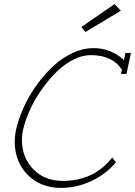

<svg xmlns="http://www.w3.org/2000/svg" viewBox="-20 -916 661 937"><path d="M377 -784.2 397 -759.8 569.8 -863.8 539.1 -896ZM277.8 1Q354 1 425 -32Q496.1 -64.9 545.9 -124L527.8 -147Q438 -33.2 286.1 -33.2Q197.8 -33.2 142.3 -90.3Q86.9 -147.5 86.9 -234.9Q86.9 -267.6 100.1 -311Q113.3 -354.5 136 -400.1Q158.7 -445.8 191.4 -490.2Q224.1 -534.7 260.3 -569.3Q296.4 -604 339.1 -625.5Q381.8 -647 422.9 -647Q529.3 -647 575.2 -575.2L569.8 -555.2H597.2L619.1 -657.2H591.8L585 -623Q521 -681.2 436 -681.2Q386.2 -681.2 336.2 -658.2Q286.1 -635.3 244.6 -597.7Q203.1 -560.1 166.7 -511.7Q130.4 -463.4 105.5 -412.8Q80.6 -362.3 66.2 -313.5Q51.8 -264.6 51.8 -226.1Q51.8 -126.5 115 -62.7Q178.2 1 277.8 1Z"/></svg>

Font: Comic Neue Angular Light Italic
Style: Regular
Weight: 300
Italic angle: -12°
Designer: Craig Rozynski
Foundry: Craig Rozynski
Version: Version 2.003